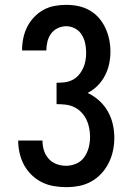

<svg xmlns="http://www.w3.org/2000/svg" viewBox="-20 -763 540 791"><path d="M252 8Q227 8 201 3.5Q175 -1 152 -12.5Q129 -24 110 -42.5Q91 -61 79 -83.5Q67 -106 61 -131.5Q55 -157 55 -183V-184H155V-183Q155 -163 161 -143.5Q167 -124 180.5 -109Q194 -94 213 -87Q232 -80 252 -80Q274 -80 294.5 -89Q315 -98 327.5 -116Q340 -134 345.5 -155.5Q351 -177 351 -199Q351 -217 347.5 -235.5Q344 -254 336 -270.5Q328 -287 315 -300.5Q302 -314 285 -322Q268 -330 249.5 -332Q231 -334 213 -334V-422Q230 -422 246.5 -424Q263 -426 278 -433.5Q293 -441 304 -453.5Q315 -466 322 -481Q329 -496 332 -512.5Q335 -529 335 -546Q335 -565 331 -584Q327 -603 317 -619.5Q307 -636 289.5 -645.5Q272 -655 253 -655Q235 -655 218 -647Q201 -639 190.5 -624.5Q180 -610 175.5 -592Q171 -574 171 -556V-555H71V-557Q71 -582 76 -606Q81 -630 92 -652Q103 -674 120 -692Q137 -710 158.5 -722Q180 -734 204 -738.5Q228 -743 253 -743Q278 -743 302.5 -738Q327 -733 349 -720.5Q371 -708 387.5 -689Q404 -670 414.5 -647Q425 -624 430 -599.5Q435 -575 435 -550Q435 -524 429.5 -499Q424 -474 412 -451Q400 -428 382 -410Q364 -392 341 -380Q367 -368 388.5 -348.5Q410 -329 424 -304.5Q438 -280 444.5 -252Q451 -224 451 -195Q451 -169 445.5 -142.5Q440 -116 428 -92Q416 -68 397.5 -48Q379 -28 355.5 -15Q332 -2 305.5 3Q279 8 252 8Z"/></svg>

Font: Iosevka Curly Slab Semibold
Style: Regular
Weight: 600
Monospace: yes
Designer: Belleve Invis
Foundry: Belleve Invis
Version: Version 22.1.2; ttfautohint (v1.8.4)